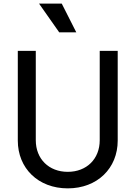

<svg xmlns="http://www.w3.org/2000/svg" viewBox="-20 -1025 746 1057"><path d="M353 12C516 12 628 -99 628 -251V-745H529V-253C529 -150 457 -79 353 -79C249 -79 177 -150 177 -253V-745H78V-251C78 -99 190 12 353 12ZM195 -1005 306 -847H400L320 -1005Z"/></svg>

Font: Mluvka Medium
Style: Regular
Weight: 500
Designer: Modified by Jiří Krblich, Original typeface by Gumpita Rahayu
Foundry: Gumpita Rahayu & Jiří Krblich
Version: Version 2.000;Glyphs 3.1.1 (3134)